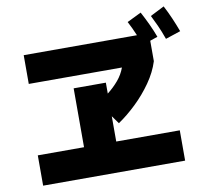

<svg xmlns="http://www.w3.org/2000/svg" viewBox="-92 -958 1185 1092"><g transform="rotate(-10 500.0 -412.5)"><path d="M903 -671Q886 -719 870.5 -752.5Q855 -786 841 -814L922 -855Q942 -817 959 -777.5Q976 -738 990 -700ZM70 30V-145H337V-485H523V-422Q558 -449 586 -482Q614 -515 628 -554H90V-720H744Q734 -744 724.5 -764Q715 -784 705 -803L787 -843Q807 -806 825 -767.5Q843 -729 857 -691L813 -676V-558Q794 -497 753 -438.5Q712 -380 660.5 -330.5Q609 -281 556 -245L523 -291V-145H890V30Z"/></g></svg>

Font: Murecho Black
Style: Regular
Weight: 900
Designer: Neil Summerour
Foundry: Positype
Version: Version 1.010; ttfautohint (v1.8.3)